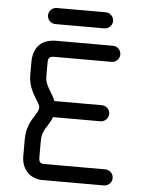

<svg xmlns="http://www.w3.org/2000/svg" viewBox="-55 -827 652 871"><g transform="rotate(5 271.0 -391.5)"><path d="M451.2 -73.2H171.4C155.8 -73.2 148.4 -81.1 148.4 -100.6V-176.3C148.4 -207.5 158.2 -225.1 171.4 -245.6C181.2 -260.7 189 -273.9 194.3 -288.6H410.2C430.2 -288.6 446.8 -305.2 446.8 -325.2C446.8 -345.2 430.2 -361.8 410.2 -361.8H194.3C188.5 -376.5 179.2 -391.6 169.4 -407.7C157.7 -427.2 147.9 -445.3 147.9 -471.2V-528.8C147.9 -555.7 152.8 -561.5 178.7 -561.5H437C457 -561.5 473.6 -578.1 473.6 -598.1C473.6 -618.2 457 -634.8 437 -634.8H178.7C112.3 -634.8 74.7 -597.2 74.7 -528.8V-471.2C74.7 -424.8 93.3 -392.1 106.9 -369.6C120.1 -348.1 128.4 -334 128.4 -326.2C128.4 -315.4 121.6 -303.7 109.9 -285.6C94.7 -262.2 75.2 -229 75.2 -176.3V-100.6C75.2 -38.1 117.7 0 171.4 0H451.2C471.2 0 487.8 -16.6 487.8 -36.6C487.8 -56.6 471.2 -73.2 451.2 -73.2ZM391.1 -783.2H168C147.9 -783.2 131.3 -766.6 131.3 -746.6C131.3 -726.6 147.9 -710 168 -710H391.1C411.1 -710 427.7 -726.6 427.7 -746.6C427.7 -766.6 411.1 -783.2 391.1 -783.2Z"/></g></svg>

Font: Velvelyne
Style: Regular
Weight: 400
Designer: Manon Van der Borght et Mariel Nils
Foundry: Velvetyne
Version: Version 1.070;Glyphs 3.3.1 (3343)